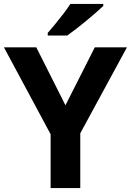

<svg xmlns="http://www.w3.org/2000/svg" viewBox="-20 -954 664 974"><path d="M312 -419.9 460.9 -713.9H624L387.2 -277.8V0H236.8V-272.9L0 -713.9H164.1ZM503.9 -934.1V-923.8Q489.7 -910.2 466.8 -890.1Q443.8 -870.1 417.5 -848.4Q391.1 -826.7 365.7 -806.9Q340.3 -787.1 321.3 -773.9H222.2V-787.1Q238.3 -805.7 259.5 -831.3Q280.8 -856.9 301.8 -884.3Q322.8 -911.6 336.9 -934.1Z"/></svg>

Font: Wonky
Style: Regular
Weight: 400
Designer: Monotype Design Team
Foundry: Monotype Imaging Inc.
Version: Version 3.000